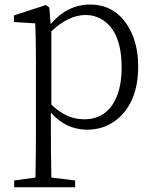

<svg xmlns="http://www.w3.org/2000/svg" viewBox="-20 -545 667 827"><path d="M201.2 -410.2V-94.7Q265.6 -31.2 341.8 -31.2Q436.5 -31.2 478.5 -119.1Q503.9 -173.8 503.9 -253.9Q503.9 -408.2 420.9 -460Q387.7 -480.5 347.7 -480.5Q274.4 -479.5 201.2 -410.2ZM192.4 -512.7 198.2 -441.4Q270.5 -525.4 368.2 -525.4Q471.7 -525.4 529.3 -435.5Q575.2 -363.3 575.2 -258.8Q575.2 -109.4 488.3 -34.2Q431.6 13.7 355.5 13.7Q261.7 12.7 199.2 -60.5V32.2Q199.2 101.6 201.2 219.7L303.7 232.4V261.7H41V232.4L132.8 219.7Q134.8 102.5 134.8 34.2V-279.3Q134.8 -373 131.8 -444.3L40 -450.2V-478.5L177.7 -523.4Z"/></svg>

Font: GenYoMin JP Light
Style: Regular
Weight: 300
Version: Version 1.001;PS 1;hotconv 16.6.51;makeotf.lib2.5.65220 DEVE